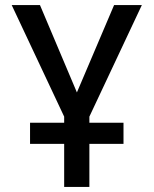

<svg xmlns="http://www.w3.org/2000/svg" viewBox="-20 -734 603 754"><path d="M98 -169H232V0H331V-169H465V-252H331V-276L537 -714H428L282 -371L137 -714H26L232 -276V-252H98Z"/></svg>

Font: Noto Sans Mono SemiCondensed Medium
Style: Regular
Weight: 500
Width: 4
Designer: Monotype Design Team
Foundry: Monotype Imaging Inc.
Version: Version 2.014